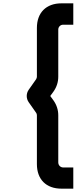

<svg xmlns="http://www.w3.org/2000/svg" viewBox="-20 -920 499 1150"><path d="M419 210V83H358C342.5 83 329 70 329 53V-229C329 -261.5 319.5 -291.5 300 -319L281 -345L300 -371C319.5 -398.5 329 -428.5 329 -461V-743C329 -759 342 -772 358 -772H419V-900H348C256.5 -900 201 -844 201 -753V-461C201 -456 199.5 -450.5 196 -445L151 -381C136.5 -359 136.5 -331 151 -309L196 -245C199.5 -240.5 201 -235.5 201 -229V63C201 154.5 256.5 210 348 210Z"/></svg>

Font: Vela Sans ExtBd
Style: Regular
Weight: 800
Designer: Principal design: Mikhail Sharanda - project Manrope.
Design modification: Ravid Balaliev
Foundry: Mikhail Sharanda
Version: Version 1.001